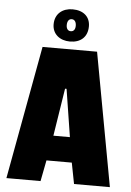

<svg xmlns="http://www.w3.org/2000/svg" viewBox="-56 -849 610 891"><g transform="rotate(5 249.0 -403.5)"><path d="M490 0 376 -621H122L8 0H167L186 -98H304L323 0ZM285 -215H208L243 -437H250ZM246 -807C200 -807 164 -780 164 -730C164 -685 199 -657 246 -657C296 -657 328 -685 328 -735C328 -779 297 -807 246 -807ZM225 -732C225 -749 232 -761 246 -761C260 -761 267 -749 267 -732C267 -716 260 -705 246 -705C232 -705 225 -716 225 -732Z"/></g></svg>

Font: Passion One
Style: Regular
Weight: 400
Designer: Alejandro Lo Celso
Foundry: Fontstage
Version: Version 1.001